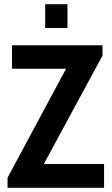

<svg xmlns="http://www.w3.org/2000/svg" viewBox="-20 -897 537 917"><path d="M195.9 -763.2V-877.1H302.3V-763.2ZM477 -113.8V0H16.1V-48.2L295.4 -568.6H37.4V-680.7H469.6V-631.6L189.4 -113.8Z"/></svg>

Font: Puralecka Narrow
Style: Bold
Weight: 700
Designer: Hector Gatti, Marcela Romero, Pablo Cosgaya and Nicolas Silva
Version: Version 1.004;PS 001.004;hotconv 1.0.70;makeotf.lib2.5.58329